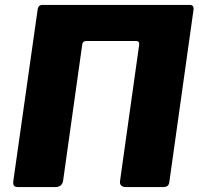

<svg xmlns="http://www.w3.org/2000/svg" viewBox="-20 -762 812 782"><path d="M534 -595H331Q317 -595 315 -581L237 -26Q233 0 204 0H56Q41 0 37 -5.5Q33 -11 34 -23L133 -721Q135 -742 153 -742H753Q771 -742 768 -721L670 -23Q669 -11 663 -5.5Q657 0 643 0H495Q465 0 469 -26L547 -581Q548 -595 534 -595Z"/></svg>

Font: Libre Franklin ExtraBold
Style: Italic
Weight: 800
Italic angle: -8°
Designer: Pablo Impallari, Rodrigo Fuenzalida, Nhung Nguyen
Foundry: Impallari Type
Version: Version 3.000